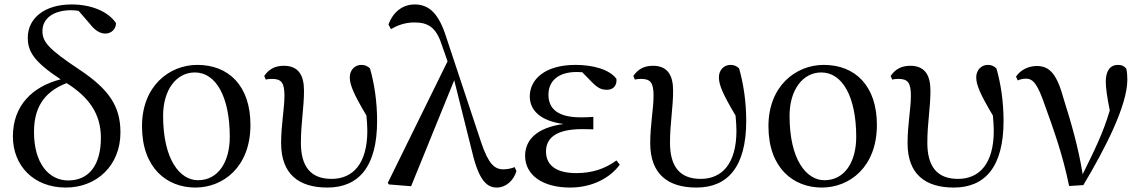

<svg xmlns="http://www.w3.org/2000/svg" viewBox="-20 -829 5144 864"><path d="M276 15C415 15 522 -84 522 -233C522 -350 472 -426 337 -516C197 -609 171 -641 171 -689C171 -748 223 -783 300 -783C312 -783 323 -782 334 -780L384 -722C408 -691 431 -678 454 -678C482 -678 502 -699 502 -725C468 -776 393 -809 302 -809C183 -809 105 -749 105 -659C105 -595 136 -549 253 -472C127 -440 38 -355 38 -215C38 -83 132 15 276 15ZM280 -455C378 -393 434 -319 434 -209C434 -87 381 -17 287 -17C199 -17 133 -95 133 -235C133 -335 170 -413 280 -455Z M859 15C984 15 1107 -77 1107 -267C1107 -444 1008 -537 868 -537C742 -537 619 -442 619 -261C619 -72 732 15 859 15ZM871 -18C790 -18 714 -110 714 -308C714 -424 773 -503 857 -503C952 -503 1014 -393 1014 -213C1014 -102 963 -18 871 -18Z M1453 15C1592 15 1677 -76 1677 -285C1677 -373 1664 -455 1645 -521C1635 -531 1623 -537 1606 -537C1577 -537 1554 -514 1554 -481C1554 -447 1572 -405 1629 -309C1631 -285 1633 -263 1633 -241C1633 -91 1567 -24 1472 -24C1376 -24 1334 -82 1334 -187C1334 -274 1348 -344 1348 -421C1348 -492 1322 -533 1257 -533C1217 -533 1189 -517 1169 -487L1176 -471C1184 -473 1194 -474 1204 -474C1247 -474 1260 -456 1260 -398C1260 -340 1245 -267 1245 -185C1245 -46 1324 15 1453 15Z M2216 15C2255 15 2291 -15 2304 -59L2296 -77C2280 -70 2259 -67 2245 -67C2205 -67 2178 -92 2146 -186L1987 -665C1954 -768 1911 -809 1846 -809C1790 -809 1748 -773 1728 -719L1739 -698C1767 -714 1801 -728 1845 -728C1905 -728 1942 -707 1967 -630L1994 -553L1725 -6L1730 1L1830 9L2024 -468L2105 -144C2136 -13 2173 15 2216 15Z M2545 15C2645 15 2725 -28 2769 -88L2754 -107C2702 -69 2644 -50 2573 -50C2481 -50 2437 -87 2437 -147C2437 -203 2475 -248 2601 -248C2612 -248 2623 -248 2650 -247V-303C2626 -301 2610 -301 2593 -301C2487 -301 2448 -342 2448 -403C2448 -465 2493 -505 2575 -505L2600 -504L2644 -459C2673 -430 2688 -425 2713 -425C2739 -425 2757 -444 2754 -474C2723 -517 2647 -537 2570 -537C2431 -537 2364 -471 2364 -395C2364 -334 2410 -285 2516 -271C2391 -254 2343 -196 2343 -128C2343 -39 2425 15 2545 15Z M3114 15C3253 15 3338 -76 3338 -285C3338 -373 3325 -455 3306 -521C3296 -531 3284 -537 3267 -537C3238 -537 3215 -514 3215 -481C3215 -447 3233 -405 3290 -309C3292 -285 3294 -263 3294 -241C3294 -91 3228 -24 3133 -24C3037 -24 2995 -82 2995 -187C2995 -274 3009 -344 3009 -421C3009 -492 2983 -533 2918 -533C2878 -533 2850 -517 2830 -487L2837 -471C2845 -473 2855 -474 2865 -474C2908 -474 2921 -456 2921 -398C2921 -340 2906 -267 2906 -185C2906 -46 2985 15 3114 15Z M3678 15C3803 15 3926 -77 3926 -267C3926 -444 3827 -537 3687 -537C3561 -537 3438 -442 3438 -261C3438 -72 3551 15 3678 15ZM3690 -18C3609 -18 3533 -110 3533 -308C3533 -424 3592 -503 3676 -503C3771 -503 3833 -393 3833 -213C3833 -102 3782 -18 3690 -18Z M4272 15C4411 15 4496 -76 4496 -285C4496 -373 4483 -455 4464 -521C4454 -531 4442 -537 4425 -537C4396 -537 4373 -514 4373 -481C4373 -447 4391 -405 4448 -309C4450 -285 4452 -263 4452 -241C4452 -91 4386 -24 4291 -24C4195 -24 4153 -82 4153 -187C4153 -274 4167 -344 4167 -421C4167 -492 4141 -533 4076 -533C4036 -533 4008 -517 3988 -487L3995 -471C4003 -473 4013 -474 4023 -474C4066 -474 4079 -456 4079 -398C4079 -340 4064 -267 4064 -185C4064 -46 4143 15 4272 15Z M4791 8 4855 4C4952 -158 5053 -354 5053 -470C5053 -490 5052 -504 5048 -521C5038 -532 5028 -537 5011 -537C4975 -537 4956 -509 4956 -462C4956 -433 4962 -392 4974 -332C4944 -230 4904 -150 4852 -45C4833 -165 4799 -281 4768 -379C4737 -493 4706 -532 4645 -532C4609 -532 4572 -515 4552 -484L4560 -467C4570 -472 4583 -475 4598 -475C4631 -475 4651 -445 4682 -355C4720 -250 4763 -131 4791 8Z"/></svg>

Font: Noto Serif KR Medium
Style: Regular
Weight: 500
Designer: Ryoko NISHIZUKA 西塚涼子 (kana & ideographs); Frank Grießhammer (Latin, Greek & Cyrillic); Wenlong ZHANG 张文龙 (bopomofo); San
Foundry: Adobe
Version: Version 2.001;hotconv 1.1.0;makeotfexe 2.6.0